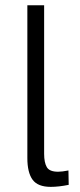

<svg xmlns="http://www.w3.org/2000/svg" viewBox="-20 -710 309 737"><path d="M174.8 7.3Q125 7.3 105 -20.3Q85 -47.9 85 -103V-689.9H149.4V-119.6Q149.4 -85.9 159.7 -68.4Q169.9 -50.8 203.1 -50.8Q218.3 -50.8 242.7 -55.7L243.7 -0.5Q205.6 7.3 174.8 7.3Z"/></svg>

Font: HK Grotesk Legacy
Style: Regular
Weight: 400
Designer: Alfredo Marco Pradil
Foundry: Hanken Design Co.
Version: Version 2.022;PS 002.022;hotconv 1.0.88;makeotf.lib2.5.64775